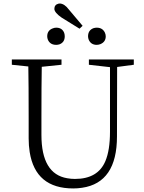

<svg xmlns="http://www.w3.org/2000/svg" viewBox="-20 -1067 829 1102"><path d="M535.2 -809.6Q502 -809.6 489.3 -838.9Q485.4 -848.6 485.4 -858.4Q485.4 -893.6 516.6 -905.3Q526.4 -908.2 535.2 -908.2Q568.4 -908.2 582 -879.9Q586.9 -869.1 586.9 -858.4Q586.9 -826.2 555.7 -813.5Q544.9 -809.6 535.2 -809.6ZM436.5 -902.3 334 -965.8Q293 -994.1 292 -1015.6Q292 -1040 315.4 -1045.9Q320.3 -1046.9 324.2 -1046.9Q350.6 -1044.9 374 -1013.7L454.1 -918.9ZM302.7 -809.6Q267.6 -809.6 254.9 -838.9Q251 -848.6 251 -858.4Q251 -892.6 283.2 -904.3Q293 -908.2 302.7 -908.2Q336.9 -908.2 348.6 -877.9Q351.6 -868.2 351.6 -858.4Q351.6 -824.2 321.3 -812.5Q311.5 -809.6 302.7 -809.6ZM748 -725.6V-695.3L652.3 -682.6L651.4 -284.2Q651.4 -18.6 451.2 10.7Q426.8 14.6 400.4 14.6Q183.6 14.6 150.4 -194.3Q144.5 -231.4 144.5 -272.5V-388.7Q144.5 -587.9 142.6 -685.5L47.9 -695.3V-725.6H333V-695.3L219.7 -683.6Q217.8 -586.9 217.8 -388.7V-293Q217.8 -68.4 366.2 -43.9Q387.7 -40 410.2 -40Q542 -40 585 -142.6Q611.3 -205.1 611.3 -310.5V-681.6L490.2 -695.3V-725.6Z"/></svg>

Font: GenYoMin JP Light
Style: Regular
Weight: 300
Version: Version 1.001;PS 1;hotconv 16.6.51;makeotf.lib2.5.65220 DEVE